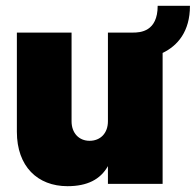

<svg xmlns="http://www.w3.org/2000/svg" viewBox="-20 -632 673 660"><path d="M633 -612H522C522 -523 462 -520 437 -520H351V-215C351 -174 325 -148 288 -148C251 -148 226 -175 226 -215V-520H38V-179C38 -60 109 8 212 8C280 8 325 -15 351 -61V0H539V-450C591 -475 633 -524 633 -612Z"/></svg>

Font: Arthouse Owned Black
Style: Regular
Weight: 900
Designer: Jeremy Tribby
Foundry: Tribby Type
Version: Version 1.000;PS 001.000;hotconv 1.0.88;makeotf.lib2.5.64775